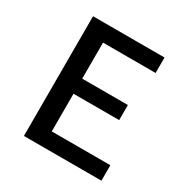

<svg xmlns="http://www.w3.org/2000/svg" viewBox="-153 -786 885 914"><g transform="rotate(30 289.5 -329.0)"><path d="M526 0H100V-658H493V-573H204V-85H526ZM134 -292V-375H455V-292Z"/></g></svg>

Font: Ysabeau SemiBold
Style: Regular
Weight: 600
Designer: Christian Thalmann (Catharsis Fonts)
Version: Version 2.000;gftools[0.9.27.dev2+g8671c4b]